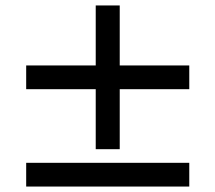

<svg xmlns="http://www.w3.org/2000/svg" viewBox="-20 -702 790 704"><path d="M331 -155V-375H76V-462H331V-682H419V-462H674V-375H419V-155ZM76 -18V-105H674V-18Z"/></svg>

Font: Martian Mono SemiExpanded Light
Style: Regular
Weight: 300
Width: 6
Monospace: yes
Designer: Roman Shamin
Foundry: Evil Martians
Version: Version 0.930